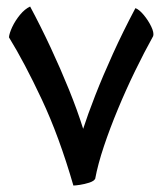

<svg xmlns="http://www.w3.org/2000/svg" viewBox="-20 -559 494 585"><path d="M203.6 6.3Q160.2 -143.6 107.4 -255.9Q54.7 -368.2 7.3 -445.3Q8.3 -457.5 17.3 -476.8Q26.4 -496.1 41 -513.9Q55.7 -531.7 71.8 -539.1Q104 -479 134.3 -414.1Q164.6 -349.1 190.2 -285.9Q215.8 -222.7 233.4 -166.5Q247.1 -209 270 -267.8Q293 -326.7 324 -395Q355 -463.4 392.6 -534.2Q403.8 -530.3 417.7 -513.7Q431.6 -497.1 440.7 -478.3Q449.7 -459.5 446.8 -449.2Q419.4 -399.9 391.6 -342.8Q363.8 -285.6 339.4 -226.8Q314.9 -168 296.6 -113.3Q278.3 -58.6 270 -14.2Q265.6 -6.8 251.7 -2.4Q237.8 2 223.6 4.2Q209.5 6.3 203.6 6.3Z"/></svg>

Font: Harmattan
Style: Bold
Weight: 700
Designer: George W. Nuss III and SIL International
Foundry: SIL International
Version: Version 4.000